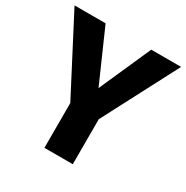

<svg xmlns="http://www.w3.org/2000/svg" viewBox="-171 -849 957 986"><g transform="rotate(30 308.0 -355.5)"><path d="M391.8 -266.7V0H223.6V-265.6L-8.2 -710.8H175.9L310.8 -404.6L446.7 -710.8H623.6Z"/></g></svg>

Font: FiraCode Nerd Font Mono
Style: Bold
Weight: 700
Monospace: yes
Designer: Carrois Corporate, Edenspiekermann AG, Nikita Prokopov
Foundry: Carrois Corporate, Edenspiekermann AG, Nikita Prokopov
Version: Version 6.002;Nerd Fonts 3.3.0